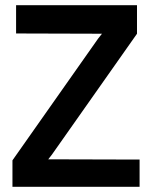

<svg xmlns="http://www.w3.org/2000/svg" viewBox="-20 -720 597 740"><path d="M42 -700V-591L373 -590L358 -571L28 -102V0H518V-105L166 -106L180 -124L508 -590V-700Z"/></svg>

Font: Advent Pro
Style: Regular
Weight: 400
Designer: VivaRado, Andreas Kalpakidis
Foundry: VivaRado, Andreas Kalpakidis
Version: Version 3.000